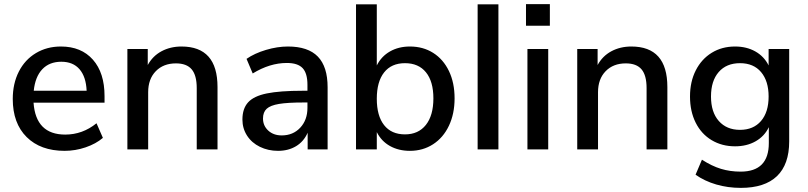

<svg xmlns="http://www.w3.org/2000/svg" viewBox="-20 -726 3926 933"><path d="M488 -227H143Q154 -72 297 -72Q381 -72 449 -127L480 -56Q446 -27 396 -10Q346 7 294 7Q177 7 109.5 -60Q42 -127 42 -245Q42 -320 71.5 -378Q101 -436 154.5 -468Q208 -500 276 -500Q375 -500 431.5 -436Q488 -372 488 -259ZM144 -285H401Q398 -353 366.5 -389.5Q335 -426 278 -426Q220 -426 185.5 -389.5Q151 -353 144 -285Z M1037 -303V0H936V-298Q936 -360 911.5 -389Q887 -418 835 -418Q774 -418 737 -380Q700 -342 700 -278V0H599V-488H698V-410Q722 -454 765 -477Q808 -500 862 -500Q1037 -500 1037 -303Z M1572 -302V0H1475V-81Q1456 -38 1418.5 -15.5Q1381 7 1331 7Q1283 7 1243 -12.5Q1203 -32 1180.5 -67Q1158 -102 1158 -145Q1158 -198 1185.5 -228.5Q1213 -259 1276.5 -272Q1340 -285 1451 -285H1474V-314Q1474 -370 1450.5 -395Q1427 -420 1374 -420Q1291 -420 1208 -369L1178 -440Q1217 -467 1272.5 -483.5Q1328 -500 1379 -500Q1477 -500 1524.5 -451Q1572 -402 1572 -302ZM1474 -202V-228H1456Q1378 -228 1336 -221Q1294 -214 1276 -197.5Q1258 -181 1258 -150Q1258 -115 1283.5 -91.5Q1309 -68 1349 -68Q1404 -68 1439 -105.5Q1474 -143 1474 -202Z M2189 -248Q2189 -173 2161.5 -115Q2134 -57 2084.5 -25Q2035 7 1972 7Q1917 7 1875 -16.5Q1833 -40 1811 -84V0H1710V-705H1811V-408Q1833 -452 1875 -476Q1917 -500 1972 -500Q2036 -500 2085 -469Q2134 -438 2161.5 -381Q2189 -324 2189 -248ZM2086 -248Q2086 -330 2050 -374.5Q2014 -419 1948 -419Q1882 -419 1846.5 -374Q1811 -329 1811 -246Q1811 -163 1846.5 -118Q1882 -73 1948 -73Q2013 -73 2049.5 -119Q2086 -165 2086 -248Z M2301 0V-705H2402V0Z M2543 0V-488H2644V0ZM2536 -706H2652V-601H2536Z M3223 -303V0H3122V-298Q3122 -360 3097.5 -389Q3073 -418 3021 -418Q2960 -418 2923 -380Q2886 -342 2886 -278V0H2785V-488H2884V-410Q2908 -454 2951 -477Q2994 -500 3048 -500Q3223 -500 3223 -303Z M3815 -488V-39Q3815 73 3755.5 130Q3696 187 3580 187Q3517 187 3460.5 170.5Q3404 154 3360 123L3391 50Q3439 81 3483.5 94.5Q3528 108 3579 108Q3716 108 3716 -31V-108Q3695 -64 3652 -39.5Q3609 -15 3552 -15Q3488 -15 3438 -45Q3388 -75 3360.5 -130Q3333 -185 3333 -257Q3333 -329 3361 -384Q3389 -439 3438.5 -469.5Q3488 -500 3552 -500Q3608 -500 3650.5 -476Q3693 -452 3715 -408V-488ZM3715 -257Q3715 -332 3678.5 -375.5Q3642 -419 3576 -419Q3510 -419 3472.5 -376Q3435 -333 3435 -257Q3435 -181 3473 -138Q3511 -95 3576 -95Q3641 -95 3678 -138Q3715 -181 3715 -257Z"/></svg>

Font: wassup Sans
Style: Medium
Weight: 600
Version: Version 2.001